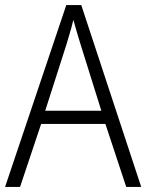

<svg xmlns="http://www.w3.org/2000/svg" viewBox="-20 -736 577 756"><path d="M477 0 395 -248H142L59 0H0L241 -716H300L536 0ZM297 -562Q293 -575 288 -591.5Q283 -608 278 -625.5Q273 -643 269 -658Q265 -642 260.5 -625Q256 -608 251 -592.5Q246 -577 242 -562L158 -300H379Z"/></svg>

Font: Noto Sans Hebrew SemiCondensed Light
Style: Regular
Weight: 300
Width: 4
Designer: Monotype Design Team
Foundry: Monotype Imaging Inc.
Version: Version 2.003